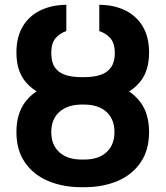

<svg xmlns="http://www.w3.org/2000/svg" viewBox="-20 -780 699 810"><path d="M324.2 -442.4H335Q414.1 -442.4 475.8 -419.2Q537.6 -396 573.2 -347.7Q608.9 -299.3 608.9 -223.1Q608.9 -147 573.5 -95Q538.1 -43 476.3 -16.6Q414.6 9.8 335 9.8H324.2Q245.1 9.8 182.9 -16.6Q120.6 -43 85 -95Q49.3 -147 49.3 -222.7Q49.3 -299.3 85 -347.7Q120.6 -396 182.9 -419.2Q245.1 -442.4 324.2 -442.4ZM335 -338.9H324.2Q264.2 -338.4 230.2 -307.6Q196.3 -276.9 196.3 -222.7Q196.3 -168.9 230.2 -137.9Q264.2 -106.9 324.2 -106.9H335Q396 -106.9 429.4 -137.9Q462.9 -168.9 462.9 -223.1Q462.9 -276.9 429.4 -307.6Q396 -338.4 335 -338.9ZM335.9 -454.6Q375.5 -454.6 404.1 -464.1Q432.6 -473.6 448.5 -496.1Q464.4 -518.6 464.4 -556.2Q464.4 -596.7 446.3 -617.9Q428.2 -639.2 398.9 -648.9V-759.8Q460.4 -759.3 507.6 -736.6Q554.7 -713.9 581.8 -669.2Q608.9 -624.5 608.9 -558.6Q608.9 -482.9 573 -437.3Q537.1 -391.6 475.3 -371.6Q413.6 -351.6 335.9 -351.6H322.8Q245.6 -352.1 183.8 -372.1Q122.1 -392.1 85.7 -437.5Q49.3 -482.9 49.3 -558.6Q49.3 -624 76.2 -668.7Q103 -713.4 150.6 -736.3Q198.2 -759.3 259.8 -759.8V-648.9Q231 -639.2 213.6 -617.9Q196.3 -596.7 196.3 -556.2Q196.3 -518.1 211.4 -495.8Q226.6 -473.6 255.1 -464.1Q283.7 -454.6 322.8 -454.6Z"/></svg>

Font: Inter 20pt
Style: Bold
Weight: 700
Version: Version 4.001;git-66647c0bb